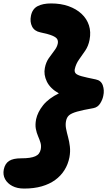

<svg xmlns="http://www.w3.org/2000/svg" viewBox="-59 -834 632 1117"><path d="M81 263Q41 263 12.5 248Q-16 233 -29.5 208Q-43 183 -37 152Q-30 118 -6.5 102.5Q17 87 64 87Q93 87 113 84Q133 81 146.5 75Q160 69 167.5 59Q175 49 178 35Q182 14 176.5 -4Q171 -22 162.5 -41.5Q154 -61 149.5 -84.5Q145 -108 151 -140Q160 -182 192 -222Q224 -262 285 -291.5Q346 -321 440 -329L424 -255Q336 -261 284.5 -290Q233 -319 213.5 -359.5Q194 -400 202 -439Q208 -471 224.5 -495Q241 -519 257 -539.5Q273 -560 277 -580Q280 -595 274 -606Q268 -617 245.5 -626.5Q223 -636 175 -646Q141 -653 127.5 -680Q114 -707 121 -742Q129 -782 159.5 -798Q190 -814 238 -814Q295 -814 340 -798Q385 -782 415.5 -753.5Q446 -725 458.5 -686.5Q471 -648 462 -602Q455 -566 437 -539.5Q419 -513 401 -488Q383 -463 376 -432Q373 -417 381 -407.5Q389 -398 416 -390.5Q443 -383 498 -372Q529 -366 539 -337.5Q549 -309 542 -277Q538 -255 524 -232.5Q510 -210 485 -205Q422 -194 389 -184.5Q356 -175 342.5 -163Q329 -151 325 -129Q321 -108 325.5 -85Q330 -62 337 -36.5Q344 -11 347.5 18.5Q351 48 345 81Q337 122 316 155.5Q295 189 262 213Q229 237 184 250Q139 263 81 263Z"/></svg>

Font: Shantell Sans ExtraBold
Style: Italic
Weight: 800
Italic angle: -11°
Designer: Stephen Nixon, Anya Danilova, Shantell Martin
Foundry: Arrow Type
Version: Version 1.011;[c5ecc13dd]